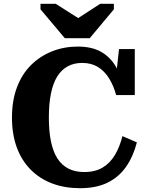

<svg xmlns="http://www.w3.org/2000/svg" viewBox="-20 -973 780 1010"><path d="M321 -772H452L579 -924V-953H507L350 -851L432 -852L273 -953H193V-924ZM412 -642Q369 -642 336 -624Q303 -606 281 -570.5Q259 -535 248 -481Q237 -427 237 -355Q237 -281 248.5 -227Q260 -173 283 -138Q306 -103 341 -85.5Q376 -68 423 -68Q481 -68 520.5 -92Q560 -116 585 -158.5Q610 -201 624 -257L700 -224Q681 -150 643 -95.5Q605 -41 545.5 -12Q486 17 401 17Q321 17 255.5 -7.5Q190 -32 142 -80Q94 -128 68.5 -197Q43 -266 43 -355Q43 -445 69.5 -514.5Q96 -584 143.5 -631Q191 -678 254 -703Q317 -728 389 -728Q462 -728 510.5 -701Q559 -674 588 -625Q617 -576 630 -509L587 -539L606 -715H689V-473H591Q577 -524 553 -562Q529 -600 494.5 -621Q460 -642 412 -642Z"/></svg>

Font: Roboto Serif
Style: Bold
Weight: 700
Designer: Greg Gazdowicz
Foundry: Commercial Type
Version: Version 1.008